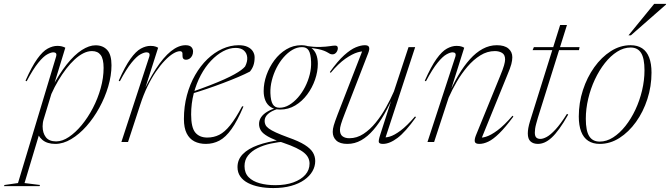

<svg xmlns="http://www.w3.org/2000/svg" viewBox="-106 -738 3482 998"><path d="M121 -118Q118 -108.5 116.8 -99.2Q115.5 -90 115.5 -81.5Q115.5 -47 132.2 -25Q149 -3 186 -3Q218 -3 252.2 -26Q286.5 -49 318.8 -88Q351 -127 376.8 -176.5Q402.5 -226 417.5 -279.8Q432.5 -333.5 432.5 -385Q432.5 -432 417.2 -452.2Q402 -472.5 372 -472.5Q350 -472.5 327.2 -461Q304.5 -449.5 281.8 -428.5Q259 -407.5 237.8 -379.8Q216.5 -352 196.8 -318.8Q177 -285.5 161 -249.5ZM85 -63 103 -58 21.5 213.5 102 223.5 99.5 229.5H-85.5L-82.5 223.5L-12.5 213.5L185.5 -443.5Q189 -456.5 184.8 -461.2Q180.5 -466 171 -466Q159 -466 139.2 -455.2Q119.5 -444.5 93 -412Q66.5 -379.5 32.5 -315.5L26.5 -318.5Q59.5 -393 87.8 -432.2Q116 -471.5 142 -485.5Q168 -499.5 192 -499.5Q205 -499.5 215 -497Q225 -494.5 233.5 -490L167.5 -274L160.5 -276Q200.5 -352.5 240.5 -402.8Q280.5 -453 319 -477.8Q357.5 -502.5 390.5 -502.5Q429 -502.5 451.2 -478.2Q473.5 -454 473.5 -399Q473.5 -345.5 456.5 -288.2Q439.5 -231 410.2 -177.8Q381 -124.5 343.5 -82.2Q306 -40 264.2 -15Q222.5 10 181.5 10Q139 10 114.2 -11Q89.5 -32 85 -63Z M670 -443.5Q673.5 -456 669.2 -461Q665 -466 655.5 -466Q643 -466 623.5 -455.2Q604 -444.5 577.5 -412Q551 -379.5 517 -315.5L511 -318.5Q544 -393 572.2 -432.2Q600.5 -471.5 626.2 -485.5Q652 -499.5 676 -499.5Q685 -499.5 692 -498.5Q699 -497.5 705 -495.2Q711 -493 716 -490L632 -226.5H623.5Q664 -318 703.8 -379.2Q743.5 -440.5 782.5 -471.8Q821.5 -503 858.5 -503Q879 -503 888.2 -493.8Q897.5 -484.5 897.5 -470.5Q897.5 -458 892.5 -448.2Q887.5 -438.5 879.2 -433Q871 -427.5 861.5 -427.5Q850.5 -427.5 846.2 -433.8Q842 -440 842.5 -451.5Q843.5 -463 840 -467.5Q836.5 -472 830.5 -472Q814.5 -472 794 -459.5Q773.5 -447 750.5 -423Q727.5 -399 704.2 -365Q681 -331 660.2 -288Q639.5 -245 623 -194L559.5 0H525Z M1119 -489Q1086.5 -489 1053.8 -471.5Q1021 -454 991 -422.5Q961 -391 937.8 -347.5Q914.5 -304 901 -252Q887.5 -200 887.5 -143Q887.5 -75 909.2 -49Q931 -23 971.5 -23Q1005 -23 1033.5 -37.2Q1062 -51.5 1090.5 -87Q1119 -122.5 1152.5 -185.5L1159.5 -184.5Q1127.5 -109 1097.2 -66.8Q1067 -24.5 1034.5 -7.2Q1002 10 964 10Q930 10 904.2 -3.2Q878.5 -16.5 864.2 -45Q850 -73.5 850 -119.5Q850 -184.5 865.5 -242.5Q881 -300.5 908.5 -348.2Q936 -396 972.2 -430.8Q1008.5 -465.5 1050 -484.2Q1091.5 -503 1135 -503Q1163 -503 1181.2 -494.2Q1199.5 -485.5 1208.5 -471Q1217.5 -456.5 1217.5 -440Q1217.5 -416.5 1211.5 -398.8Q1205.5 -381 1193 -366Q1168.5 -353 1132.5 -337.8Q1096.5 -322.5 1054.2 -306.5Q1012 -290.5 969.2 -276Q926.5 -261.5 889 -250.5L888 -259Q943.5 -278.5 986 -295Q1028.5 -311.5 1059.5 -325.5Q1090.5 -339.5 1112 -351.5Q1133.5 -363.5 1147 -373.5Q1160.5 -383.5 1168 -392.5Q1181 -418 1179 -440Q1177 -462 1161.8 -475.5Q1146.5 -489 1119 -489Z M1622 -455.5Q1614.5 -455.5 1609.2 -458.2Q1604 -461 1597 -465.2Q1590 -469.5 1578.2 -474.2Q1566.5 -479 1546.2 -483.2Q1526 -487.5 1493.5 -490L1481.5 -499.5Q1527.5 -493 1558.2 -494Q1589 -495 1607.5 -498Q1626 -501 1636 -501Q1643 -501 1646.5 -497.8Q1650 -494.5 1650 -487Q1650 -482.5 1648.2 -477Q1646.5 -471.5 1642.8 -466.5Q1639 -461.5 1634 -458.5Q1629 -455.5 1622 -455.5ZM1347 -178Q1373 -178 1397.2 -192.5Q1421.5 -207 1442.8 -231.2Q1464 -255.5 1479.8 -286.2Q1495.5 -317 1504 -350.8Q1512.5 -384.5 1511 -417Q1509.5 -458 1498.5 -475.8Q1487.5 -493.5 1463.5 -493Q1438 -493 1413.8 -478.8Q1389.5 -464.5 1368.2 -440.2Q1347 -416 1331.2 -385Q1315.5 -354 1307 -320.2Q1298.5 -286.5 1299.5 -254Q1301 -213.5 1312 -195.8Q1323 -178 1347 -178ZM1460 -503Q1490.5 -503 1509.5 -490.5Q1528.5 -478 1537.2 -456.2Q1546 -434.5 1546 -406.5Q1546 -365.5 1531.5 -323.8Q1517 -282 1490.8 -246.8Q1464.5 -211.5 1428.8 -190Q1393 -168.5 1350.5 -168.5Q1321 -168.5 1301.8 -181Q1282.5 -193.5 1273.5 -215.2Q1264.5 -237 1264.5 -264.5Q1264.5 -306 1279.2 -347.8Q1294 -389.5 1320.2 -424.8Q1346.5 -460 1382.2 -481.5Q1418 -503 1460 -503ZM1315 239.5Q1276 239.5 1242.5 233Q1209 226.5 1183.2 213.2Q1157.5 200 1143 179.2Q1128.5 158.5 1128.5 130.5Q1128.5 91.5 1156 63.2Q1183.5 35 1234.5 16.5Q1285.5 -2 1355.5 -11H1379.5V-2.5Q1340 0 1302 8.2Q1264 16.5 1233 31.8Q1202 47 1183.5 70Q1165 93 1165 125.5Q1165 161 1186.2 182.8Q1207.5 204.5 1243.8 214.5Q1280 224.5 1325 224.5Q1379 224.5 1419 210Q1459 195.5 1481 170.5Q1503 145.5 1503 112.5Q1503 97 1496.5 83Q1490 69 1474.8 56.2Q1459.5 43.5 1433.2 30.8Q1407 18 1367 4.5Q1314 -13 1286.8 -28.5Q1259.5 -44 1250 -59.8Q1240.5 -75.5 1240.5 -93.5Q1240.5 -113 1251.5 -129Q1262.5 -145 1282.5 -157Q1302.5 -169 1329 -177L1337 -171.5Q1303.5 -161 1286.5 -145.2Q1269.5 -129.5 1269.5 -109Q1269.5 -98.5 1274 -89Q1278.5 -79.5 1291.2 -70Q1304 -60.5 1328.5 -49.2Q1353 -38 1392.5 -23.5Q1448 -4 1478.2 15.2Q1508.5 34.5 1520.5 54.8Q1532.5 75 1532.5 99Q1532.5 127 1518 152.2Q1503.5 177.5 1475.5 197.2Q1447.5 217 1407 228.2Q1366.5 239.5 1315 239.5Z M1870.5 -38 1934 -236 1943.5 -250.5Q1919 -193 1892 -145.2Q1865 -97.5 1835 -62.8Q1805 -28 1771.5 -9Q1738 10 1699.5 10Q1661 10 1642.2 -7.5Q1623.5 -25 1623.5 -52.5Q1623.5 -67.5 1628.8 -85.8Q1634 -104 1648.5 -142L1783 -488L1795.5 -469Q1780.5 -474 1753 -466Q1725.5 -458 1689.2 -432.8Q1653 -407.5 1613 -359.5L1608.5 -363.5Q1649.5 -421 1683 -451Q1716.5 -481 1743.2 -492Q1770 -503 1790.5 -503Q1808.5 -503 1812.2 -493Q1816 -483 1808 -462L1686.5 -148.5Q1672 -111.5 1666.5 -92.8Q1661 -74 1661 -63.5Q1661 -39.5 1674.5 -29.5Q1688 -19.5 1710 -19.5Q1749 -19.5 1783.2 -42Q1817.5 -64.5 1847 -100.8Q1876.5 -137 1900.2 -179.5Q1924 -222 1941.5 -262.5L2017.5 -493H2052L1892 -5L1878.5 -25Q1895.5 -21 1919.2 -27.8Q1943 -34.5 1976 -59Q2009 -83.5 2051.5 -133L2056 -128.5Q2001.5 -52 1960.2 -21Q1919 10 1884.5 10Q1866 10 1863.2 1.2Q1860.5 -7.5 1870.5 -38Z M2108 -315.5 2102 -318.5Q2135 -393 2163.2 -432.2Q2191.5 -471.5 2217.2 -485.5Q2243 -499.5 2267 -499.5Q2276 -499.5 2283 -498.5Q2290 -497.5 2296 -495.2Q2302 -493 2307 -490L2233.5 -257L2224 -242.5Q2249 -300 2277.2 -347.8Q2305.5 -395.5 2336.8 -430.2Q2368 -465 2403 -484Q2438 -503 2476.5 -503Q2516 -503 2536.5 -485.8Q2557 -468.5 2557 -440.5Q2557 -424.5 2551.8 -404.5Q2546.5 -384.5 2530 -345.5L2391.5 -5L2379 -24Q2393.5 -19.5 2419.2 -27Q2445 -34.5 2480 -60.5Q2515 -86.5 2558 -136.5L2562.5 -132Q2520.5 -75.5 2488.8 -44.5Q2457 -13.5 2432.2 -1.8Q2407.5 10 2385.5 10Q2364.5 10 2362 -1.8Q2359.5 -13.5 2368 -35L2492.5 -340Q2508.5 -378.5 2514 -398.2Q2519.5 -418 2519.5 -429Q2519.5 -453.5 2503.8 -463Q2488 -472.5 2466.5 -472.5Q2426.5 -472.5 2390.8 -450.2Q2355 -428 2324 -391.8Q2293 -355.5 2268.2 -313Q2243.5 -270.5 2226 -230.5L2150.5 0H2116L2261 -443.5Q2264.5 -456 2260.2 -461Q2256 -466 2246.5 -466Q2234 -466 2214.5 -455.2Q2195 -444.5 2168.5 -412Q2142 -379.5 2108 -315.5Z M2662.5 -477.5 2669 -493H2906.5L2903.5 -477.5ZM2690 -126.5Q2685 -109 2681 -94.5Q2677 -80 2675.5 -68.8Q2674 -57.5 2674 -49Q2674 -30.5 2681.5 -23.2Q2689 -16 2703 -16Q2717 -16 2736.2 -26.5Q2755.5 -37 2781.5 -65Q2807.5 -93 2841 -146L2847.5 -142.5Q2822.5 -98 2801.2 -68.8Q2780 -39.5 2761 -22.2Q2742 -5 2724.5 2.5Q2707 10 2690 10Q2666 10 2651.8 -2.8Q2637.5 -15.5 2637.5 -44.5Q2637.5 -57 2640.2 -72.8Q2643 -88.5 2649 -108L2805.5 -608H2841Z M3171.5 -503Q3207.5 -503 3231.8 -487Q3256 -471 3268.2 -439.2Q3280.5 -407.5 3280.5 -360.5Q3280.5 -289.5 3259 -223Q3237.5 -156.5 3199.8 -104Q3162 -51.5 3113.8 -20.8Q3065.5 10 3011.5 10Q2976 10 2951.5 -6Q2927 -22 2914.8 -54Q2902.5 -86 2902.5 -132.5Q2902.5 -203.5 2924 -269.8Q2945.5 -336 2983 -388.5Q3020.5 -441 3069 -472Q3117.5 -503 3171.5 -503ZM3011 -2Q3047 -2 3081 -23.8Q3115 -45.5 3144.8 -83Q3174.5 -120.5 3196.8 -168Q3219 -215.5 3231.5 -268.2Q3244 -321 3244 -372.5Q3244 -435 3226.2 -463Q3208.5 -491 3172 -491Q3136 -491 3101.8 -469.2Q3067.5 -447.5 3038 -410Q3008.5 -372.5 2986.2 -325Q2964 -277.5 2951.5 -224.8Q2939 -172 2939 -120.5Q2939 -58 2956.8 -30Q2974.5 -2 3011 -2ZM3161 -554.5 3294.5 -718H3356V-714.5L3173.5 -554.5Z"/></svg>

Font: Newsreader 60pt ExtraLight
Style: Italic
Weight: 250
Italic angle: -17°
Designer: Hugues Gentile
Foundry: Production Type
Version: Version 1.003